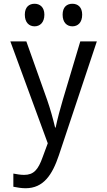

<svg xmlns="http://www.w3.org/2000/svg" viewBox="-20 -756 570 1021"><path d="M365 -616C394 -616 417 -636 417 -678C417 -718 394 -736 365 -736C336 -736 313 -719 313 -678C313 -636 336 -616 365 -616ZM164 -616C192 -616 216 -636 216 -678C216 -718 192 -736 164 -736C135 -736 112 -719 112 -678C112 -636 135 -616 164 -616ZM116 245C211 245 258 174 293 70L495 -536H407L314 -225C301 -182 285 -122 276 -78H273C262 -124 248 -175 231 -224L120 -536H35L234 6L207 79C183 147 159 174 108 174C89 174 67 170 51 167V237C71 241 94 245 116 245Z"/></svg>

Font: Noto Sans Mono Condensed
Style: Regular
Weight: 400
Width: 3
Designer: Monotype Design Team
Foundry: Monotype Imaging Inc.
Version: Version 2.014